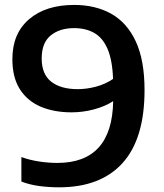

<svg xmlns="http://www.w3.org/2000/svg" viewBox="-20 -770 682 799"><path d="M288.5 -749.5Q377 -749.5 442.8 -712.8Q508.5 -676 545 -597.8Q581.5 -519.5 581.5 -395Q581.5 -192.5 490 -91.5Q398.5 9.5 226 9.5Q183.5 9.5 143.8 4.2Q104 -1 69 -14.5V-116.5Q103 -104 142.2 -98Q181.5 -92 218.5 -92Q446.5 -92 451 -349Q417 -327 371 -314.8Q325 -302.5 278 -302.5Q204.5 -302.5 149 -326.2Q93.5 -350 62.5 -399Q31.5 -448 31.5 -524Q31.5 -630.5 101 -690Q170.5 -749.5 288.5 -749.5ZM303.5 -399Q340 -399 379 -409.2Q418 -419.5 450.5 -441.5Q447.5 -521.5 427 -567.8Q406.5 -614 371.2 -633.5Q336 -653 288.5 -653Q228.5 -653 191 -622.5Q153.5 -592 153.5 -527Q153.5 -461 193.2 -430Q233 -399 303.5 -399Z"/></svg>

Font: Encode Sans Semi Expanded SemiBold
Style: Regular
Weight: 600
Width: 6
Designer: Multiple Designers
Foundry: Impallari Type
Version: Version 3.000; ttfautohint (v1.8.3) -l 8 -r 50 -G 200 -x 14 